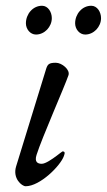

<svg xmlns="http://www.w3.org/2000/svg" viewBox="-20 -633 371 667"><path d="M105 -513C135 -513 160 -540 160 -570C160 -591 147 -613 126 -613C94 -613 70 -584 70 -552C70 -532 85 -513 105 -513ZM276 -513C306 -513 331 -540 331 -570C331 -591 318 -613 297 -613C265 -613 241 -584 241 -552C241 -532 256 -513 276 -513ZM69 14C119 14 190 -57 202 -91C206 -102 206 -107 197 -107C196 -107 188 -100 177 -92C161 -80 138 -64 125 -64C111 -64 99 -70 107 -95C126 -155 204 -331 218 -372C224 -391 195 -415 174 -415C151 -415 146 -410 141 -396L36 -55C23 -13 56 14 69 14Z"/></svg>

Font: EB Garamond
Style: Italic
Weight: 400
Italic angle: -17.2°
Designer: Georg Duffner and Octavio Pardo
Foundry: Georg Duffner
Version: Version 1.000;PS 001.000;hotconv 1.0.88;makeotf.lib2.5.64775